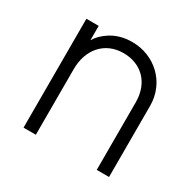

<svg xmlns="http://www.w3.org/2000/svg" viewBox="-125 -677 822 811"><g transform="rotate(30 286.0 -271.5)"><path d="M143 0V-320C143 -416 201 -484 292 -484C378 -484 440 -426 440 -330V0H500V-347C500 -461 410 -543 301 -543C260 -543 224 -533 193 -512C172 -498 155 -481 143 -461V-531H83V0Z"/></g></svg>

Font: Plus Jakarta Sans Light
Style: Regular
Weight: 300
Designer: Gumpita Rahayu
Foundry: Tokotype
Version: Version 2.071;gftools[0.9.30]